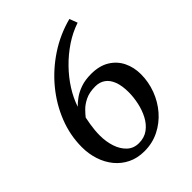

<svg xmlns="http://www.w3.org/2000/svg" viewBox="-218 -886 1017 1017"><g transform="rotate(-45 290.5 -377.5)"><path d="M265.4 11.3Q213.7 11.3 172.9 -8.6Q132.2 -28.4 103.8 -63.1Q75.4 -97.8 60.6 -143Q45.8 -188.2 45.8 -238.5Q45.8 -327.4 78.9 -411.2Q112 -495.1 171 -566.6Q230.1 -638 308.9 -689.9Q387.7 -741.7 479.2 -765.7L496.3 -720.9Q441.6 -702.6 391.9 -669.4Q342.2 -636.1 300.4 -593.2Q258.6 -550.3 228.1 -502.1Q197.7 -454 181.8 -405.4Q197.2 -422.1 220.7 -438.9Q244.3 -455.8 277.3 -467.2Q310.3 -478.6 354.2 -478.6Q416.4 -478.6 457.8 -453.1Q499.2 -427.7 520 -385.1Q540.7 -342.5 540.7 -290.9Q540.7 -233.2 520.4 -178.9Q500.1 -124.7 463.2 -81.9Q426.2 -39.1 375.9 -13.9Q325.5 11.3 265.4 11.3ZM275.4 -39.8Q316 -39.8 344.9 -61.1Q373.8 -82.4 392 -117Q410.1 -151.5 418.7 -191.6Q427.4 -231.7 427.4 -269.1Q427.4 -317.6 415 -350.4Q402.7 -383.2 379.4 -399.7Q356.2 -416.3 323.5 -416.3Q279 -416.3 248.7 -401.5Q218.4 -386.7 199.8 -367.5Q181.1 -348.3 171.2 -335.3Q166.7 -314.6 163.6 -294.7Q160.4 -274.8 158.5 -255Q156.7 -235.1 156.7 -214.3Q156.7 -168.7 169.9 -129Q183 -89.3 209.4 -64.6Q235.7 -39.8 275.4 -39.8Z"/></g></svg>

Font: Merriweather 7pt Light
Style: Italic
Weight: 300
Italic angle: -7.8°
Designer: Eben Sorkin
Foundry: Eben Sorkin
Version: Version 2.200;gftools[0.9.31]